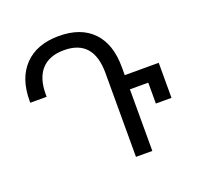

<svg xmlns="http://www.w3.org/2000/svg" viewBox="-126 -859 1018 993"><g transform="rotate(-20 382.5 -362.0)"><path d="M458 -462Q458 -646 296 -646Q215 -646 172.5 -599.5Q130 -553 130 -463V-450H40V-460Q40 -585 107.5 -654.5Q175 -724 296 -724Q417 -724 482.5 -656Q548 -588 548 -462V-417H735V-224H649V-339H548V0H458Z"/></g></svg>

Font: Noto Sans Georgian
Style: Regular
Weight: 400
Designer: Monotype Design team
Foundry: Monotype Imaging Inc.
Version: Version 1.000